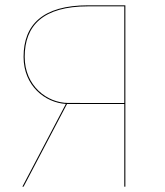

<svg xmlns="http://www.w3.org/2000/svg" viewBox="-20 -700 619 720"><path d="M310.3 -680.1C139.9 -680.1 68.4 -607.1 68.4 -486.8C68.4 -377.9 149.3 -315.1 226.9 -310.2L63.9 0H68.4L231.2 -309.9H446.1V0H450.1V-680.1ZM236.4 -313.9C156.4 -313.9 72.6 -378.1 72.6 -486.8C72.6 -604.4 141.6 -676.2 310.3 -676.2H446.1V-313.8Z"/></svg>

Font: Fira Sans Four
Style: Regular
Weight: 100
Designer: Carrois Corporate & Edenspiekermann AG
Foundry: Carrois Corporate GbR & Edenspiekermann AG
Version: Version 4.203;PS 004.203;hotconv 1.0.88;makeotf.lib2.5.64775